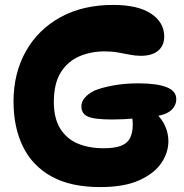

<svg xmlns="http://www.w3.org/2000/svg" viewBox="-20 -750 748 781"><path d="M532 -269Q504 -266 480.5 -265Q457 -264 436 -264Q363 -264 337 -276Q311 -288 311 -317Q311 -336 324.5 -352Q338 -368 363 -381Q391 -393 438.5 -402Q486 -411 542 -411Q618 -411 657.5 -395.5Q697 -380 697 -347Q697 -320 675.5 -301Q654 -282 605 -276ZM613 -290Q641 -264 653 -234.5Q665 -205 665 -176Q665 -129 636 -86.5Q607 -44 546 -16.5Q485 11 387 11Q268 11 190 -32Q112 -75 73.5 -153.5Q35 -232 35 -337Q35 -452 85 -541Q135 -630 226 -680Q317 -730 440 -730Q541 -730 594.5 -694.5Q648 -659 648 -601Q648 -565 623.5 -544Q599 -523 552 -523Q531 -523 508.5 -527.5Q486 -532 460.5 -536.5Q435 -541 406 -541Q350 -541 303 -521Q256 -501 227.5 -456Q199 -411 199 -335Q199 -269 225 -227Q251 -185 296.5 -166Q342 -147 401 -147Q448 -147 473.5 -157.5Q499 -168 509.5 -189.5Q520 -211 520 -244Q520 -258 517 -276.5Q514 -295 508 -313Z"/></svg>

Font: DynaPuff Medium
Style: Regular
Weight: 500
Version: Version 2.000